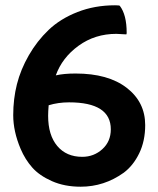

<svg xmlns="http://www.w3.org/2000/svg" viewBox="-20 -701 599 726"><path d="M162 -263Q162 -190 196.5 -149Q231 -108 291 -108Q335 -108 367 -137Q399 -166 399 -212Q399 -314 241 -314Q200 -314 164 -303Q162 -279 162 -263ZM457 -571Q429 -573 420 -573Q339 -573 277 -528Q215 -483 191 -416Q221 -423 266 -423Q389 -423 459 -369Q529 -315 529 -228Q529 -168 506.5 -121.5Q484 -75 448 -48Q374 5 285 5Q224 5 176.5 -16Q129 -37 102 -67.5Q75 -98 58 -138Q30 -204 30 -265.5Q30 -327 44 -382.5Q58 -438 89 -492Q120 -546 164 -588Q208 -630 273 -655.5Q338 -681 415 -681Q431 -681 433 -679Q459 -645 459 -577Q459 -571 457 -571Z"/></svg>

Font: Bubblegum Sans
Style: Regular
Weight: 400
Designer: Angel Koziupa and Alejandro Paul
Foundry: Angel Koziupa and Alejandro Paul
Version: Version 1.001